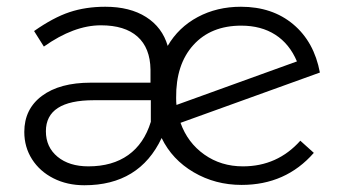

<svg xmlns="http://www.w3.org/2000/svg" viewBox="-20 -546 1009 569"><path d="M870 -129 910 -93Q827 2 696 2Q618 2 554 -35.5Q490 -73 459 -137Q393 3 230 3Q179 3 138.5 -17.5Q98 -38 75 -74Q52 -110 52 -155Q52 -223 104.5 -262Q157 -301 249 -301H426V-340Q425 -404 387.5 -437.5Q350 -471 279 -471Q199 -471 110 -408L81 -454Q138 -494 186 -510Q234 -526 292 -526Q365 -526 413 -495.5Q461 -465 477 -410Q509 -465 566 -495.5Q623 -526 694 -526Q787 -526 849 -474Q911 -422 928 -331L515 -182Q536 -123 585.5 -88Q635 -53 700 -53Q802 -53 870 -129ZM502 -256Q502 -242 503 -235L860 -364Q838 -416 796 -443Q754 -470 695 -470Q605 -470 553 -412.5Q501 -355 502 -256ZM427 -249H258Q116 -249 116 -157Q116 -110 150.5 -81.5Q185 -53 242 -53Q313 -53 360 -86.5Q407 -120 427 -185Z"/></svg>

Font: TypoPRO Montserrat Alternates
Style: Regular
Weight: 300
Designer: Julieta Ulanovsky
Foundry: Julieta Ulanovsky
Version: Version 6.001